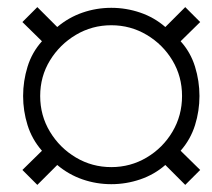

<svg xmlns="http://www.w3.org/2000/svg" viewBox="-20 -619 596 540"><path d="M85 -99 43 -141 98 -195Q70 -227 57.5 -267Q45 -307 45 -349Q45 -391 57.5 -431.5Q70 -472 98 -503L43 -557L85 -599L141 -543Q173 -570 212 -583.5Q251 -597 293 -597Q335 -597 374.5 -583.5Q414 -570 445 -543L501 -599L543 -557L488 -503Q516 -472 528.5 -431.5Q541 -391 541 -349Q541 -307 528.5 -267Q516 -227 488 -195L543 -141L501 -99L445 -155Q414 -128 374.5 -114.5Q335 -101 293 -101Q251 -101 212 -114.5Q173 -128 141 -155ZM293 -149Q347 -149 392.5 -176Q438 -203 465 -248.5Q492 -294 492 -349Q492 -404 465 -449Q438 -494 392.5 -521Q347 -548 293 -548Q239 -548 193.5 -521Q148 -494 120.5 -449Q93 -404 93 -349Q93 -294 120.5 -248.5Q148 -203 193.5 -176Q239 -149 293 -149Z"/></svg>

Font: Archivo SemiExpanded Thin
Style: Italic
Weight: 250
Width: 6
Italic angle: -10°
Designer: Hector Gatti
Foundry: Omnibus-Type
Version: Version 2.001